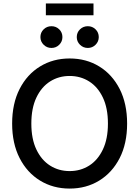

<svg xmlns="http://www.w3.org/2000/svg" viewBox="-20 -1074 801 1104"><path d="M380.4 10.3Q285.6 10.3 210.7 -35.4Q135.7 -81.1 92.8 -165Q49.8 -249 49.8 -363.3Q49.8 -478.5 92.8 -562.5Q135.7 -646.5 210.7 -692.1Q285.6 -737.8 380.4 -737.8Q475.6 -737.8 550.3 -692.1Q625 -646.5 668 -562.5Q710.9 -478.5 710.9 -363.3Q710.9 -248.5 668 -164.8Q625 -81.1 550.3 -35.4Q475.6 10.3 380.4 10.3ZM380.4 -90.3Q442.9 -90.3 492.7 -121.8Q542.5 -153.3 571.5 -214.4Q600.6 -275.4 600.6 -363.3Q600.6 -452.1 571.5 -513.2Q542.5 -574.2 492.7 -605.7Q442.9 -637.2 380.4 -637.2Q317.9 -637.2 268.1 -605.7Q218.3 -574.2 189.2 -512.9Q160.2 -451.7 160.2 -363.3Q160.2 -275.4 189.2 -214.4Q218.3 -153.3 268.1 -121.8Q317.9 -90.3 380.4 -90.3ZM484.9 -798.3Q458.5 -798.3 439.9 -816.7Q421.4 -835 421.4 -860.8Q421.4 -887.2 439.9 -905.3Q458.5 -923.3 484.9 -923.3Q511.2 -923.3 529.5 -905.3Q547.9 -887.2 547.9 -860.8Q547.9 -835 529.5 -816.7Q511.2 -798.3 484.9 -798.3ZM275.9 -798.3Q249.5 -798.3 231 -816.7Q212.4 -835 212.4 -860.8Q212.4 -887.2 231 -905.3Q249.5 -923.3 275.9 -923.3Q302.2 -923.3 320.6 -905.3Q338.9 -887.2 338.9 -860.8Q338.9 -835 320.6 -816.7Q302.2 -798.3 275.9 -798.3ZM517.6 -1054.2V-986.3H243.7V-1054.2Z"/></svg>

Font: Inter 20pt Medium
Style: Regular
Weight: 500
Version: Version 4.001;git-66647c0bb